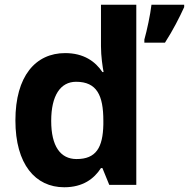

<svg xmlns="http://www.w3.org/2000/svg" viewBox="-20 -780 797 810"><path d="M251 10C330 10 377 -26 406 -71H412L441 0H555V-760H406V-585C406 -542 413 -497 417 -476H412C382 -521 333 -556 255 -556C130 -556 45 -459 45 -272C45 -87 129 10 251 10ZM757 -750V-760H619C614 -717 600 -652 589 -613V-600H676C710 -653 737 -706 757 -750ZM303 -109C235 -109 196 -163 196 -270C196 -377 235 -435 301 -435C389 -435 416 -377 416 -271V-255C414 -157 385 -109 303 -109Z"/></svg>

Font: Noto Sans Gujarati
Style: Bold
Weight: 700
Designer: Jelle Bosma - Monotype Design Team, Universal Thirst
Foundry: Monotype Imaging Inc.
Version: Version 2.106